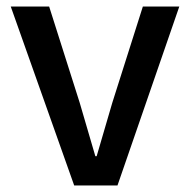

<svg xmlns="http://www.w3.org/2000/svg" viewBox="-20 -570 585 590"><path d="M13 -550H131L225 -254L273 -90H277L325 -254L419 -550H531L341 0H208Z"/></svg>

Font: `nÑOSM
Style: Regular
Weight: 500
Designer: Ryoko NISHIZUKA ¬âXZm¬º[P (kana & ideographs); Paul D. Hunt (Latin, Greek & Cyrillic); Wenlong ZHANG _ e¬á¬ü¬ô (bopomof
Foundry: Adobe Systems Incorporated
Version: Version 1.00 June 24, 2014, initial release